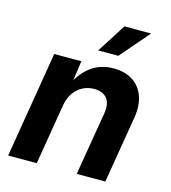

<svg xmlns="http://www.w3.org/2000/svg" viewBox="-113 -856 845 947"><g transform="rotate(15 309.5 -382.0)"><path d="M213.4 -308.1 162.1 0H16.1L106 -542.5H244.6L225.1 -406.2L213.4 -411.1Q246.1 -479 293.9 -514.4Q341.8 -549.8 408.2 -549.8Q466.8 -549.8 506.6 -523.9Q546.4 -498 563 -450.9Q579.6 -403.8 568.8 -339.8L512.2 0H366.2L420.4 -323.7Q428.7 -375 407 -401.1Q385.3 -427.2 341.8 -427.2Q309.6 -427.2 282.5 -412.8Q255.4 -398.4 237.3 -371.6Q219.2 -344.7 213.4 -308.1ZM311 -615.7 405.3 -763.7H541.5L413.6 -615.7Z"/></g></svg>

Font: Inter 16pt
Style: Bold Italic
Weight: 700
Italic angle: -9.3988°
Version: Version 4.001;git-66647c0bb